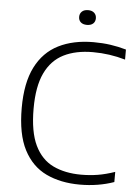

<svg xmlns="http://www.w3.org/2000/svg" viewBox="-61 -962 729 1017"><g transform="rotate(5 303.5 -454.0)"><path d="M402 9Q300 9 223.2 -27.5Q146.5 -64 103.5 -146.8Q60.5 -229.5 60.5 -369Q60.5 -502.5 102.8 -586.2Q145 -670 223.5 -709.5Q302 -749 410 -749Q457.5 -749 499.5 -743Q541.5 -737 583.5 -725V-671.5Q500 -696 411 -696Q320 -696 255.8 -663.8Q191.5 -631.5 157.5 -560.2Q123.5 -489 123.5 -371Q123.5 -247.5 158 -176Q192.5 -104.5 255.8 -74.2Q319 -44 404.5 -44Q450 -44 492 -50.8Q534 -57.5 583.5 -74.5V-20.5Q500 9 402 9ZM366 -837Q345 -837 333.2 -847.5Q321.5 -858 321.5 -876Q321.5 -893.5 333.2 -904.5Q345 -915.5 366 -915.5Q387 -915.5 398.8 -904.5Q410.5 -893.5 410.5 -876Q410.5 -858 398.8 -847.5Q387 -837 366 -837Z"/></g></svg>

Font: Encode Sans Semi Expanded Light
Style: Regular
Weight: 300
Width: 6
Designer: Multiple Designers
Foundry: Impallari Type
Version: Version 3.000; ttfautohint (v1.8.3) -l 8 -r 50 -G 200 -x 14 